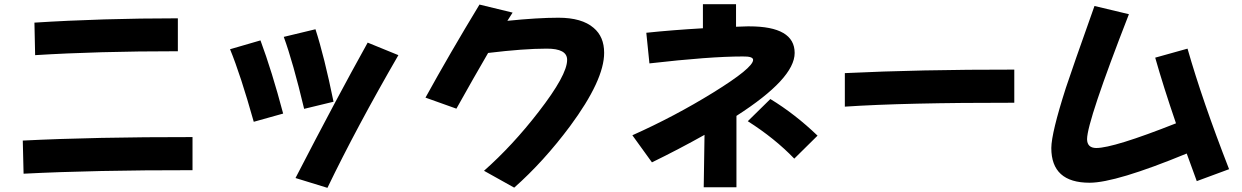

<svg xmlns="http://www.w3.org/2000/svg" viewBox="-20 -844 6040 934"><path d="M845.2 -594.7Q454.6 -594.7 150.9 -575.7L147.5 -733.9Q478 -754.9 845.2 -754.9ZM916.5 -16.1Q439 -16.6 94.7 1L90.8 -160.2Q440.9 -177.7 916.5 -177.2Z M1602.5 -349.1 1459.5 -314.5Q1405.3 -542 1360.4 -664.6L1514.6 -701.7Q1557.6 -568.8 1602.5 -349.1ZM1918 -575.7Q1714.8 -224.6 1572.8 69.8L1417.5 22Q1614.3 -359.4 1768.6 -636.7ZM1357.4 -291.5 1214.4 -251.5Q1150.4 -479.5 1099.1 -604.5L1247.1 -647.5Q1302.7 -498 1357.4 -291.5Z M2473.6 -782.7Q2458 -757.8 2448.2 -742.7Q2595.7 -757.8 2696.8 -757.8Q2810.5 -757.8 2867.7 -708.5Q2918.9 -665.5 2918.9 -587.4Q2919.4 -455.1 2752.9 -230Q2624 -57.1 2481.4 68.8L2334.5 -13.2Q2473.6 -136.2 2599.6 -299.3Q2739.3 -479.5 2738.8 -552.7Q2739.3 -607.9 2638.7 -607.4Q2528.3 -607.4 2354.5 -586.4Q2284.2 -465.8 2200.2 -315.4L2049.8 -369.1Q2167 -582 2312.5 -821.8Z M3957 -184.1 3843.8 -72.3Q3749 -170.9 3617.7 -254.4L3727.5 -362.3Q3847.7 -289.1 3957 -184.1ZM3562.5 66.9H3403.3Q3403.8 30.8 3407.2 -188Q3280.8 -117.2 3151.4 -54.2L3056.2 -186Q3261.7 -277.8 3449.2 -393.6Q3643.6 -513.7 3643.6 -552.7Q3643.6 -570.3 3592.8 -569.3Q3433.6 -569.3 3139.2 -535.6L3124 -684.6Q3249 -697.8 3399.4 -706.5V-823.7H3560.5V-713.9Q3627.9 -716.3 3624.5 -715.8Q3845.7 -715.8 3845.7 -586.4Q3845.7 -461.9 3562.5 -280.3Z M4914.1 -344.2Q4379.9 -344.7 4089.8 -325.2V-488.3Q4453.1 -505.9 4914.1 -505.4Z M5752.9 -97.2Q5408.2 44.9 5280.3 44.9Q5094.2 44.9 5094.2 -124Q5094.7 -197.3 5165 -416.5Q5195.3 -508.8 5304.2 -814.9L5471.7 -774.9Q5268.6 -253.9 5268.1 -167Q5268.6 -124.5 5312.5 -124Q5397 -124 5700.7 -244.1Q5638.7 -425.3 5599.6 -563.5L5756.8 -607.4Q5828.6 -355.5 5959 -21L5801.8 37.1Q5787.1 -2 5752.9 -97.2Z"/></svg>

Font: Droid Sans
Style: Regular
Weight: 400
Foundry: Ascender Corporation
Version: Version 1.00 build 114